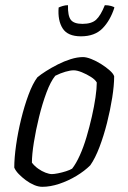

<svg xmlns="http://www.w3.org/2000/svg" viewBox="-20 -720 495 740"><path d="M143 0Q128 0 111.5 -7Q95 -14 79.5 -25.5Q64 -37 52 -49.5Q40 -62 35 -74Q35 -111 42 -160.5Q49 -210 61.5 -261Q74 -312 90 -355Q106 -398 124 -422Q137 -433 157.5 -446Q178 -459 202.5 -471.5Q227 -484 252.5 -492Q278 -500 300 -500Q313 -500 332 -492.5Q351 -485 370 -473Q389 -461 403 -448.5Q417 -436 420 -426Q420 -391 412.5 -343.5Q405 -296 392.5 -246.5Q380 -197 363.5 -153.5Q347 -110 328 -83Q306 -61 274.5 -42Q243 -23 208.5 -11.5Q174 0 143 0ZM180 -49Q188 -49 203.5 -52Q219 -55 234.5 -60Q250 -65 258 -70Q273 -89 287.5 -121Q302 -153 313.5 -192Q325 -231 334 -270.5Q343 -310 348 -344.5Q353 -379 353 -402Q347 -413 330.5 -423.5Q314 -434 295.5 -441.5Q277 -449 264 -449Q251 -449 232 -443.5Q213 -438 193 -428Q175 -406 159 -363Q143 -320 130.5 -269Q118 -218 110.5 -171Q103 -124 103 -93Q113 -80 127 -70Q141 -60 155.5 -54.5Q170 -49 180 -49ZM292 -580Q241 -580 221.5 -610.5Q202 -641 206 -691Q212 -694 222 -697Q232 -700 242 -700Q241 -659 253 -643.5Q265 -628 298 -628Q333 -628 350.5 -644Q368 -660 384 -700Q397 -700 408 -697Q419 -694 421 -691Q405 -641 375 -610.5Q345 -580 292 -580Z"/></svg>

Font: Texturina 12pt Thin
Style: Italic
Weight: 250
Italic angle: -11°
Designer: Guillermo Torres Carreño
Foundry: Omnibus-Type
Version: Version 1.002